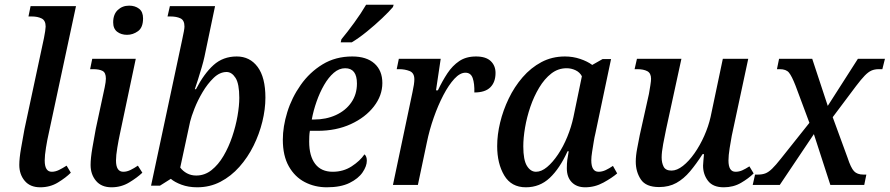

<svg xmlns="http://www.w3.org/2000/svg" viewBox="-20 -786 3781 816"><path d="M151 10Q108 10 85 -17.5Q62 -45 62 -85Q62 -113 69.5 -156Q77 -199 84 -237L167 -625Q170 -640 172 -653.5Q174 -667 174 -673Q174 -699 157 -707.5Q140 -716 115 -716H101L110 -760H303L186 -214Q181 -193 175.5 -159Q170 -125 170 -104Q170 -56 200 -56Q215 -56 230.5 -63.5Q246 -71 263 -82L281 -52Q260 -31 226.5 -10.5Q193 10 151 10Z M520 -638Q495 -638 478 -651Q461 -664 461 -691Q461 -725 480.5 -743.5Q500 -762 529 -762Q554 -762 571 -749Q588 -736 588 -708Q588 -669 566.5 -653.5Q545 -638 520 -638ZM454 10Q411 10 388 -17.5Q365 -45 365 -85Q365 -113 372.5 -157Q380 -201 387 -238L425 -415Q430 -439 430 -452Q430 -477 416 -484.5Q402 -492 376 -492H363L372 -536H557L489 -214Q484 -191 478.5 -158Q473 -125 473 -104Q473 -56 504 -56Q519 -56 534.5 -63.5Q550 -71 566 -82L585 -52Q563 -31 529 -10.5Q495 10 454 10Z M818 10Q781 10 751.5 -1Q722 -12 706 -26L660 3H622L754 -616Q764 -661 764 -673Q764 -700 747 -708Q730 -716 705 -716H692L702 -760H894L849 -545Q845 -526 837 -499Q829 -472 821 -446.5Q813 -421 808 -407H813Q847 -473 887.5 -509.5Q928 -546 986 -546Q1042 -546 1075 -501.5Q1108 -457 1108 -371Q1108 -322 1095 -269Q1082 -216 1057.5 -166.5Q1033 -117 997.5 -77Q962 -37 917 -13.5Q872 10 818 10ZM814 -40Q850 -40 879 -63Q908 -86 930 -123.5Q952 -161 967 -205.5Q982 -250 989.5 -293.5Q997 -337 997 -370Q997 -430 981 -455Q965 -480 943 -480Q914 -480 888 -455Q862 -430 841 -394.5Q820 -359 806.5 -324.5Q793 -290 788 -269L746 -74Q757 -59 774.5 -49.5Q792 -40 814 -40Z M1369 10Q1318 10 1275.5 -12Q1233 -34 1207.5 -79Q1182 -124 1182 -192Q1182 -248 1201 -309.5Q1220 -371 1258 -425Q1296 -479 1351 -512.5Q1406 -546 1477 -546Q1538 -546 1571.5 -516Q1605 -486 1605 -433Q1605 -380 1569 -333.5Q1533 -287 1471 -258.5Q1409 -230 1330 -230H1297Q1295 -219 1294.5 -207Q1294 -195 1294 -184Q1294 -123 1319.5 -89.5Q1345 -56 1394 -56Q1439 -56 1474.5 -79Q1510 -102 1529 -130Q1539 -122 1539 -103Q1539 -80 1521 -53.5Q1503 -27 1465.5 -8.5Q1428 10 1369 10ZM1314 -278Q1366 -278 1407.5 -297Q1449 -316 1473 -350.5Q1497 -385 1497 -431Q1497 -496 1447 -496Q1421 -496 1398.5 -476.5Q1376 -457 1357.5 -425Q1339 -393 1325.5 -354.5Q1312 -316 1305 -278ZM1428 -606 1431 -619Q1456 -649 1485.5 -689.5Q1515 -730 1536 -766H1653L1650 -756Q1634 -737 1604 -708.5Q1574 -680 1539.5 -652Q1505 -624 1475 -606Z M1733 -394Q1741 -430 1741 -449Q1741 -476 1721 -484Q1701 -492 1677 -492H1666L1675 -536H1853L1833 -402H1841Q1860 -442 1881.5 -474.5Q1903 -507 1932 -526.5Q1961 -546 2003 -546Q2045 -546 2065.5 -526.5Q2086 -507 2086 -476Q2086 -437 2064 -415Q2042 -393 1996 -393Q1997 -431 1989 -454Q1981 -477 1958 -477Q1935 -477 1911 -451Q1887 -425 1864.5 -382Q1842 -339 1823.5 -286.5Q1805 -234 1794 -180L1756 0H1650Z M2215 10Q2153 10 2123 -40.5Q2093 -91 2093 -165Q2093 -213 2105.5 -265Q2118 -317 2142 -367Q2166 -417 2201 -457.5Q2236 -498 2281 -522Q2326 -546 2381 -546Q2415 -546 2446 -535.5Q2477 -525 2497 -510L2541 -535H2577L2510 -217Q2507 -206 2503.5 -184.5Q2500 -163 2496.5 -141Q2493 -119 2493 -105Q2493 -56 2524 -56Q2539 -56 2554 -63Q2569 -70 2585 -81L2603 -49Q2581 -30 2544.5 -10Q2508 10 2467 10Q2431 10 2410 -11.5Q2389 -33 2389 -71Q2389 -91 2391 -106.5Q2393 -122 2397 -143H2392Q2359 -70 2316.5 -30Q2274 10 2215 10ZM2258 -56Q2281 -56 2305 -76Q2329 -96 2351.5 -129.5Q2374 -163 2391 -204.5Q2408 -246 2417 -288L2453 -462Q2444 -479 2426 -487.5Q2408 -496 2388 -496Q2352 -496 2323 -473.5Q2294 -451 2271.5 -413.5Q2249 -376 2234 -332Q2219 -288 2211.5 -244Q2204 -200 2204 -164Q2204 -106 2219.5 -81Q2235 -56 2258 -56Z M3056 10Q3010 10 2989 -17.5Q2968 -45 2968 -82Q2968 -91 2969.5 -104Q2971 -117 2972 -131H2966Q2939 -89 2912.5 -57.5Q2886 -26 2854.5 -8.5Q2823 9 2781 9Q2725 9 2703.5 -23.5Q2682 -56 2682 -99Q2682 -124 2688 -155Q2694 -186 2699 -212L2738 -387Q2741 -404 2744 -423Q2747 -442 2747 -451Q2747 -475 2731 -483.5Q2715 -492 2688 -492H2677L2687 -536H2876L2811 -237Q2805 -209 2798.5 -174Q2792 -139 2792 -117Q2792 -94 2800.5 -77.5Q2809 -61 2834 -61Q2857 -61 2882.5 -81Q2908 -101 2931.5 -134.5Q2955 -168 2973 -208.5Q2991 -249 3000 -289L3052 -536H3160L3090 -209Q3086 -188 3081 -156.5Q3076 -125 3076 -104Q3076 -56 3106 -56Q3121 -56 3134.5 -62Q3148 -68 3165 -79L3183 -49Q3162 -28 3129.5 -9Q3097 10 3056 10Z M3179 0 3189 -44H3201Q3219 -44 3232.5 -49Q3246 -54 3261.5 -69Q3277 -84 3299 -112L3420 -264L3361 -422Q3345 -463 3333 -477.5Q3321 -492 3294 -492H3282L3291 -536H3432L3498 -336L3626 -536H3741L3730 -492H3715Q3697 -492 3683.5 -486Q3670 -480 3655 -464.5Q3640 -449 3618 -420L3519 -288L3582 -116Q3596 -73 3609.5 -58.5Q3623 -44 3650 -44H3662L3653 0H3509L3439 -216L3294 0Z"/></svg>

Font: Noto Serif SemiCondensed Medium
Style: Italic
Weight: 500
Width: 4
Italic angle: -12°
Designer: Monotype Design Team
Foundry: Monotype Imaging Inc.
Version: Version 2.013